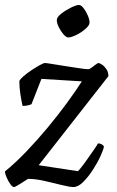

<svg xmlns="http://www.w3.org/2000/svg" viewBox="-33 -754 473 774"><path d="M23 0Q17 0 8.5 -12Q0 -24 -6.5 -39Q-13 -54 -13 -63Q29 -97 73 -143Q117 -189 159 -239.5Q201 -290 236.5 -338.5Q272 -387 297 -426L134 -436L94 -334Q90 -332 80.5 -329.5Q71 -327 58 -327Q54 -344 49.5 -372Q45 -400 45 -427Q48 -435 62 -447Q76 -459 94 -471Q112 -483 127.5 -491.5Q143 -500 148 -500Q154 -500 177.5 -496Q201 -492 231 -487.5Q261 -483 286.5 -479Q312 -475 323 -475Q328 -475 336.5 -481.5Q345 -488 353 -494Q361 -500 364 -500Q368 -500 377.5 -494Q387 -488 395.5 -476Q404 -464 404 -447L123 -88L281 -64Q284 -66 295.5 -80.5Q307 -95 320.5 -114.5Q334 -134 346 -151Q358 -168 362 -176Q371 -176 377.5 -172Q384 -168 386 -163Q384 -151 372 -124.5Q360 -98 341.5 -69.5Q323 -41 302.5 -20.5Q282 0 263 0Q248 0 216 -8Q184 -16 147 -24.5Q110 -33 80 -33Q64 -23 46 -11.5Q28 0 23 0ZM242 -603Q234 -603 223 -615.5Q212 -628 204 -644.5Q196 -661 196 -673Q196 -685 214 -699Q232 -713 253.5 -723.5Q275 -734 285 -734Q294 -734 304 -721Q314 -708 321 -691.5Q328 -675 328 -663Q328 -652 311.5 -637.5Q295 -623 274.5 -613Q254 -603 242 -603Z"/></svg>

Font: Texturina 72pt 72pt Medium
Style: Italic
Weight: 500
Italic angle: -11°
Designer: Guillermo Torres Carreño
Foundry: Omnibus-Type
Version: Version 1.002; ttfautohint (v1.8.3)